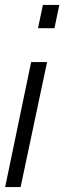

<svg xmlns="http://www.w3.org/2000/svg" viewBox="-20 -763 262 783"><path d="M135 -648 155 -743H222L202 -648ZM1 0 107 -510H172L64 0Z"/></svg>

Font: Saira ExtraCondensed
Style: Italic
Weight: 400
Width: 2
Italic angle: -12°
Designer: Hector Gatti with collaboration of the Omnibus-Type team
Foundry: Omnibus-Type
Version: Version 1.101